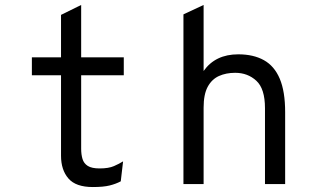

<svg xmlns="http://www.w3.org/2000/svg" viewBox="-20 -742 1272 774"><path d="M354.2 12Q285.5 12 255.8 -22.6Q226 -57.1 226 -114.2V-438.5H108.5V-511H226V-682L307.2 -722V-511H479V-438.5H307.2V-142.2Q307.2 -119.1 312.6 -101.2Q318 -83.2 333.9 -73.1Q349.9 -63 381.5 -63Q417.9 -63 439.3 -72.4Q460.8 -81.8 476.2 -91.5L466.8 -11Q446.8 -0.4 421.6 5.8Q396.5 12 354.2 12Z M719.5 0V-684L800.8 -722V-455.8Q848.1 -523 940.5 -523Q1001.6 -523 1043.9 -499.4Q1086.1 -475.9 1107.8 -424.6Q1129.5 -373.2 1129.5 -290.2V0H1048.2V-306Q1048.2 -384.4 1013.4 -416.4Q978.6 -448.5 928 -448.5Q891.4 -448.5 862.6 -435.6Q833.9 -422.6 817.3 -392.1Q800.8 -361.5 800.8 -308V0Z"/></svg>

Font: Overpass Mono Light
Style: Regular
Weight: 300
Monospace: yes
Designer: Delve Withrington, Dave Bailey
Foundry: Delve Fonts LLC
Version: Version 4.000